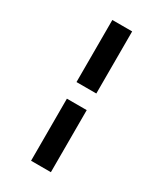

<svg xmlns="http://www.w3.org/2000/svg" viewBox="-235 -911 971 1141"><g transform="rotate(30 250.0 -340.0)"><path d="M182 -397V-823H318V-397ZM182 143V-283H318V143Z"/></g></svg>

Font: iosevka_custom_sans_ss08 Heavy
Style: Regular
Weight: 900
Designer: Belleve Invis
Foundry: Belleve Invis
Version: Version 10.3.0; ttfautohint (v1.8.3)